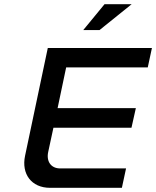

<svg xmlns="http://www.w3.org/2000/svg" viewBox="-20 -900 748 920"><path d="M209 -670 100 -153C82 -67 130 0 220 0H564L584 -93H268C225 -93 201 -126 211 -172L236 -288H610L631 -382H256L297 -577H688L708 -670ZM379 -756H457L611 -880H481Z"/></svg>

Font: LT Wave Text Medium Italic
Style: Regular
Weight: 500
Designer: Daniel Lyons
Version: Version 2.5 (Glyphs App)